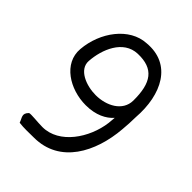

<svg xmlns="http://www.w3.org/2000/svg" viewBox="-182 -705 813 813"><g transform="rotate(45 224.5 -298.5)"><path d="M37 -392C29 -299 126 -240 221 -240C282 -240 322 -262 346 -289C345 -277 344 -266 343 -256C330 -154 257 -45 157 -45C127 -45 83 -51 75 -47C52 -24 69 -12 76 10C105 14 135 12 163 12C318 12 391 -130 403 -278C405 -302 407 -328 407 -354C418 -500 357 -621 218 -608C121 -603 46 -502 37 -392ZM98 -382C103 -455 139 -547 223 -550C316 -553 351 -504 350 -396C349 -333 285 -300 221 -300C164 -300 94 -327 98 -382Z"/></g></svg>

Font: Comica
Style: Rg
Weight: 400
Designer: Jasper
Foundry: KineticPlasma Fonts/Cannot Into Space Fonts
Version: Version 0.89